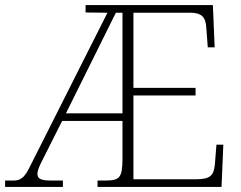

<svg xmlns="http://www.w3.org/2000/svg" viewBox="-23 -734 948 754"><path d="M-3 0H224V-25H179C142 -25 124 -30 124 -51C124 -65 132 -83 146 -110L221 -259H458V-108C457 -35 447 -25 388 -25H360V0H847L854 -166H827L821 -90C817 -45 803 -30 747 -30H501V-359H745V-389H501V-684H728C766 -683 785 -669 787 -626L793 -548H820L813 -714H313V-685L399 -684L90 -71C71 -33 53 -25 31 -25H-3ZM236 -289 432 -684H458V-289Z"/></svg>

Font: Noto Serif Ethiopic ExtraLight
Style: Regular
Weight: 200
Designer: Monotype Design Team
Foundry: Monotype Imaging Inc.
Version: Version 2.102